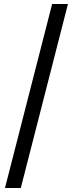

<svg xmlns="http://www.w3.org/2000/svg" viewBox="-20 -830 365 960"><path d="M240.7 -810.1H319.8L84 109.9H4.9Z"/></svg>

Font: Moulpali
Style: Regular
Weight: 400
Designer: Danh Hong
Version: Version 8.002; ttfautohint (v1.8.3)